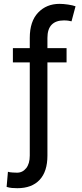

<svg xmlns="http://www.w3.org/2000/svg" viewBox="-20 -780 430 1004"><path d="M328.1 -528.3V-453.6H228V33.7Q228 116.7 187.3 160.4Q146.5 204.1 70.8 204.1Q55.7 204.1 42.2 202.9Q28.8 201.7 14.6 197.3L21.5 118.2Q29.3 121.1 46.4 122.1Q63.5 123 69.3 123Q98.1 123 116.9 99.4Q135.7 75.7 135.7 33.7V-453.6H47.4V-528.3H135.7V-581.5Q135.7 -668.5 179.4 -714.1Q223.1 -759.8 291 -759.8Q311.5 -759.8 336.2 -756.1Q360.8 -752.4 375 -747.1L354 -668.5Q346.7 -670.4 336.7 -671.9Q326.7 -673.3 314 -673.3Q272 -673.3 250 -650.6Q228 -627.9 228 -581.5V-528.3Z"/></svg>

Font: Inter Variable
Style: Regular
Weight: 400
Designer: Rasmus Andersson
Foundry: rsms
Version: Version 4.001;git-9221beed3